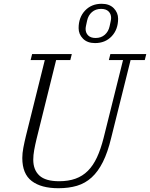

<svg xmlns="http://www.w3.org/2000/svg" viewBox="-20 -984 794 1016"><path d="M289 12Q198 12 148 -26Q98 -64 98 -148Q98 -173 103.5 -202Q109 -231 117 -264L217 -666H142L150 -698H360L352 -666H277L174 -251Q166 -218 161 -190.5Q156 -163 156 -139Q156 -85 188.5 -55Q221 -25 293 -25Q342 -25 379.5 -38.5Q417 -52 445 -80Q473 -108 493 -151Q513 -194 528 -253L631 -666H556L564 -698H754L746 -666H671L568 -253Q550 -178 524.5 -127Q499 -76 465 -45Q431 -14 387.5 -1Q344 12 289 12ZM486 -783Q515 -783 534.5 -800Q554 -817 560 -845Q562 -855 565 -868Q568 -881 568 -889Q568 -910 554.5 -923.5Q541 -937 515 -937Q486 -937 466.5 -920Q447 -903 441 -875Q439 -865 436 -852Q433 -839 433 -831Q433 -810 446.5 -796.5Q460 -783 486 -783ZM483 -756Q442 -756 419 -779.5Q396 -803 396 -835Q396 -892 430 -928Q464 -964 518 -964Q559 -964 582 -940.5Q605 -917 605 -885Q605 -828 571 -792Q537 -756 483 -756Z"/></svg>

Font: IBM Plex Serif Light
Style: Italic
Weight: 300
Italic angle: -14°
Designer: Mike Abbink, Paul van der Laan, Pieter van Rosmalen
Foundry: Bold Monday
Version: Version 3.001